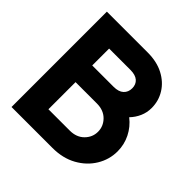

<svg xmlns="http://www.w3.org/2000/svg" viewBox="-188 -876 1029 1029"><g transform="rotate(45 326.0 -361.5)"><path d="M47.9 -722.7H357.9Q426.8 -722.7 477.3 -696.3Q527.8 -669.9 555.4 -625.5Q583 -581.1 583 -527.3Q583 -492.7 569.6 -462.2Q556.2 -431.6 532.7 -407.2Q573.2 -375.5 595.7 -330.3Q618.2 -285.2 618.2 -233.9Q618.2 -171.9 585.7 -118.4Q553.2 -64.9 494.9 -32.5Q436.5 0 357.9 0H47.9ZM196.3 -463.4H357.9Q396 -463.4 415.3 -481.2Q434.6 -499 434.6 -528.3Q434.6 -557.6 415.3 -574.5Q396 -591.3 357.9 -591.3H196.3ZM196.3 -131.3H357.9Q408.7 -131.3 439.2 -161.9Q469.7 -192.4 469.7 -233.9Q469.7 -275.9 439.2 -306.4Q408.7 -336.9 357.9 -336.9H196.3Z"/></g></svg>

Font: Giphurs
Style: Bold
Weight: 700
Version: Version 0.920; ttfautohint (v1.8.4.7-5d5b)